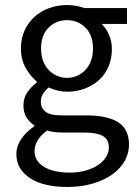

<svg xmlns="http://www.w3.org/2000/svg" viewBox="-20 -518 544 762"><path d="M246 224Q201 224 164 215.5Q127 207 100.5 190Q74 173 59.5 149Q45 125 45 93Q45 62 64 34Q83 6 116 -17V-21Q98 -32 85.5 -51.5Q73 -71 73 -100Q73 -131 90 -154Q107 -177 126 -190V-194Q102 -214 82.5 -247.5Q63 -281 63 -325Q63 -365 77.5 -397Q92 -429 117 -451.5Q142 -474 175.5 -486Q209 -498 246 -498Q266 -498 283.5 -494.5Q301 -491 315 -486H484V-423H384Q401 -406 412.5 -380Q424 -354 424 -323Q424 -284 410 -252.5Q396 -221 372 -199.5Q348 -178 315.5 -166Q283 -154 246 -154Q228 -154 209 -158.5Q190 -163 173 -171Q160 -160 151 -146.5Q142 -133 142 -113Q142 -90 160 -75Q178 -60 228 -60H322Q407 -60 449.5 -32.5Q492 -5 492 56Q492 90 475 120.5Q458 151 426 174Q394 197 348.5 210.5Q303 224 246 224ZM246 -209Q267 -209 285.5 -217Q304 -225 318.5 -240Q333 -255 341 -276.5Q349 -298 349 -325Q349 -379 319 -408.5Q289 -438 246 -438Q203 -438 173 -408.5Q143 -379 143 -325Q143 -298 151 -276.5Q159 -255 173.5 -240Q188 -225 206.5 -217Q225 -209 246 -209ZM258 167Q293 167 321.5 158.5Q350 150 370 136.5Q390 123 401 105Q412 87 412 68Q412 34 387 21Q362 8 314 8H230Q216 8 199.5 6.5Q183 5 167 0Q141 19 129 40Q117 61 117 82Q117 121 154.5 144Q192 167 258 167Z"/></svg>

Font: TypoPRO Source Sans Pro
Style: Regular
Weight: 400
Designer: Paul D. Hunt
Foundry: Adobe Systems Incorporated
Version: Version 2.020;PS 2.000;hotconv 1.0.86;makeotf.lib2.5.63406